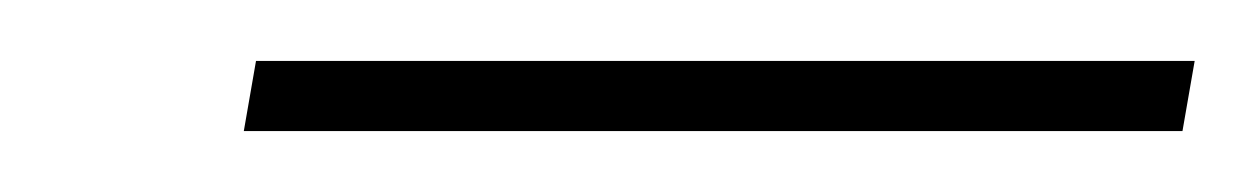

<svg xmlns="http://www.w3.org/2000/svg" viewBox="-20 -629 412 63"><path d="M60 -586 64 -609H372L368 -586Z"/></svg>

Font: DM Sans 24pt Thin
Style: Italic
Weight: 250
Italic angle: -10°
Designer: Colophon Foundry, Jonny Pinhorn
Foundry: Colophon Foundry
Version: Version 4.004;gftools[0.9.30]